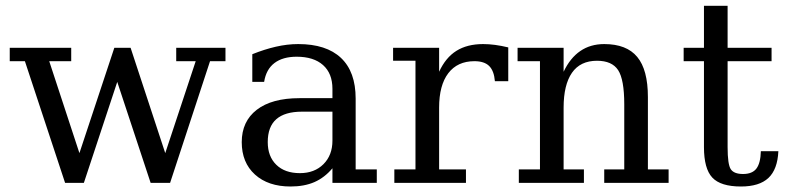

<svg xmlns="http://www.w3.org/2000/svg" viewBox="-20 -642 2760 674"><path d="M438.5 -474.1 560.1 -104.5 667 -427.2H598.6V-474.1H771.5V-427.2H717.3L577.1 0H508.8L391.6 -354.5L274.4 0H208.5L67.4 -427.2H14.2V-474.1H230V-427.2H152.8L258.8 -104.5L381.3 -474.1Z M1147 -148.4V-250H1040Q980 -250 950 -223.6Q919.9 -197.3 919.9 -143.1Q919.9 -92.8 950 -63.5Q980 -34.2 1032.7 -34.2Q1084 -34.2 1115.5 -65.7Q1147 -97.2 1147 -148.4ZM1228.5 -295.9V-47.4H1302.7V0H1147V-51.3Q1119.6 -18.6 1084 -2.9Q1048.3 12.7 1000 12.7Q921.4 12.7 875 -29.3Q828.6 -71.3 828.6 -143.1Q828.6 -215.8 881.3 -256.6Q934.1 -297.4 1031.2 -297.4H1147V-330.1Q1147 -384.3 1114 -413.6Q1081.1 -442.9 1021.5 -442.9Q972.7 -442.9 943.4 -420.7Q914.1 -398.4 907.2 -354.5H865.7V-451.7Q908.2 -468.8 948.2 -478Q988.3 -487.3 1026.9 -487.3Q1125.5 -487.3 1177 -438.7Q1228.5 -390.1 1228.5 -295.9Z M1764.2 -475.6V-356.9H1717.3Q1714.4 -393.1 1697.3 -410.2Q1680.2 -427.2 1645.5 -427.2Q1585.9 -427.2 1553.7 -385Q1521.5 -342.8 1521.5 -264.2V-47.4H1615.7V0H1364.3V-47.4H1438.5V-428.7H1359.9V-474.1H1521.5V-390.1Q1544.4 -439.9 1582.3 -463.6Q1620.1 -487.3 1675.8 -487.3Q1695.8 -487.3 1718 -484.4Q1740.2 -481.4 1764.2 -475.6Z M1801.3 0V-47.4H1875.5V-427.2H1796.9V-474.1H1958.5V-390.1Q1981.4 -438.5 2017.1 -462.9Q2052.7 -487.3 2101.1 -487.3Q2179.7 -487.3 2217 -442.1Q2254.4 -397 2254.4 -301.3V-47.4H2327.1V0H2101.1V-47.4H2171.4V-275.9Q2171.4 -362.8 2149.9 -395.8Q2128.4 -428.7 2075.7 -428.7Q2017.1 -428.7 1987.8 -386.5Q1958.5 -344.2 1958.5 -264.2V-47.4H2029.8V0Z M2451.2 -427.2H2379.9V-474.1H2451.2V-621.6H2534.2V-474.1H2688.5V-427.2H2534.2V-125.5Q2534.2 -64.5 2545.4 -47.9Q2556.6 -31.2 2588.4 -31.2Q2621.1 -31.2 2635.5 -50.5Q2649.9 -69.8 2650.9 -111.3H2712.4Q2709.5 -47.4 2677.5 -17.3Q2645.5 12.7 2581.1 12.7Q2509.8 12.7 2480.5 -18.6Q2451.2 -49.8 2451.2 -125.5Z"/></svg>

Font: KhunPaOh
Style: Regular
Weight: 400
Designer: Khon Soe Zaw Thu
Version: Version 1.00 July 11, 2016, initial release